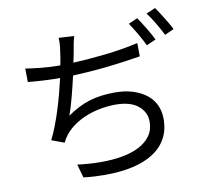

<svg xmlns="http://www.w3.org/2000/svg" viewBox="-90 -909 1136 1051"><g transform="rotate(-10 478.0 -383.0)"><path d="M710 -563Q668 -556 621 -549.5Q574 -543 524.5 -537.5Q475 -532 426 -528.5Q377 -525 332 -523Q319 -465 303.5 -406.5Q288 -348 274 -310Q337 -354 398.5 -373Q460 -392 540 -392Q597 -392 641 -378Q685 -364 716 -339.5Q747 -315 763 -280.5Q779 -246 779 -204Q779 -141 753 -94.5Q727 -48 679 -17.5Q631 13 563.5 28Q496 43 413 43Q384 43 353.5 41.5Q323 40 291 36L270 -39Q338 -30 402 -30Q464 -30 518.5 -39.5Q573 -49 613.5 -70Q654 -91 677.5 -123.5Q701 -156 701 -202Q701 -255 658 -290.5Q615 -326 532 -326Q489 -326 443 -317Q397 -308 354.5 -289Q312 -270 277.5 -240.5Q243 -211 223 -169L153 -195Q170 -229 185.5 -269.5Q201 -310 214.5 -353Q228 -396 239.5 -439.5Q251 -483 260 -522Q212 -522 167.5 -524.5Q123 -527 82 -531L81 -606Q118 -600 168 -595Q218 -590 260 -590H273Q278 -612 280.5 -629.5Q283 -647 285 -662Q289 -685 290 -702.5Q291 -720 290 -740L376 -735Q370 -716 366 -695.5Q362 -675 359 -656Q357 -643 353.5 -627Q350 -611 346 -592Q431 -596 526 -606.5Q621 -617 709 -637ZM732 -771Q741 -758 752 -741Q763 -724 773.5 -706.5Q784 -689 794 -671.5Q804 -654 811 -639L759 -616Q745 -645 723 -683Q701 -721 682 -749ZM838 -809Q847 -796 858.5 -778.5Q870 -761 881 -743Q892 -725 902 -708Q912 -691 918 -678L867 -655Q851 -687 829.5 -723.5Q808 -760 787 -787Z"/></g></svg>

Font: Kinto Sans
Style: Regular
Weight: 400
Designer: Authors: Ryoko NISHIZUKA  (kana & ideographs); Paul D. Hunt (Latin, Greek & Cyrillic); Wenlong ZHANG  (bopomofo); Sandol
Foundry: Adobe Systems Incorporated, ookami Inc.
Version: Version 0.001